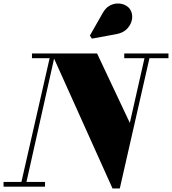

<svg xmlns="http://www.w3.org/2000/svg" viewBox="-60 -1051 968 1081"><path d="M573.5 10 231.5 -750H486.5L671 -359L759.5 -750H787.5L614.5 10ZM-40 0V-26.5H193.5V0ZM54.5 0 219.5 -723.5H120V-750H251L83 0ZM639.5 -723.5V-750H888.5V-723.5ZM457.5 -833.5 446 -850.5 518.5 -978Q534 -1005.5 555.5 -1018Q577 -1030.5 599.8 -1031.2Q622.5 -1032 641.5 -1023.5Q660.5 -1015 671 -1000.5Q687.5 -976.5 683.8 -946.2Q680 -916 657.8 -891.2Q635.5 -866.5 596 -859Z"/></svg>

Font: Bodoni Moda 9pt Black
Style: Italic
Weight: 900
Italic angle: -13°
Designer: Owen Earl
Foundry: indestructible type
Version: Version 2.004